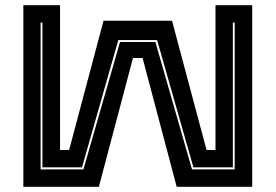

<svg xmlns="http://www.w3.org/2000/svg" viewBox="-20 -720 1062 740"><path d="M70 -700H211.5V-142H246.5L379 -640H643L776 -142H810.5V-700H952V0H661L529.5 -496.5H492.5L361 0H70ZM136.5 -633V-67H301.5L442.5 -558H579L720 -67H884.5V-633H877.5V-75H725.5L585.5 -565.5H436L296 -75H143.5V-633Z"/></svg>

Font: Tourney Expanded ExtraBold
Style: Regular
Weight: 800
Width: 7
Designer: Tyler Finck
Foundry: Etcetera Type Co
Version: Version 1.010; ttfautohint (v1.8.3)